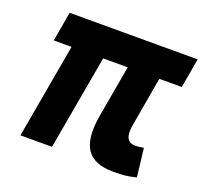

<svg xmlns="http://www.w3.org/2000/svg" viewBox="-98 -631 800 753"><g transform="rotate(20 302.5 -254.5)"><path d="M444.8 9.8Q363.8 9.8 333.7 -35.9Q303.7 -81.5 320.3 -178.2L358.4 -394.5H255.9L186 0H54.2L124 -394.5H49.8L71.3 -517.6H605.5L584 -394.5H490.2L454.1 -186.5Q441.9 -115.7 491.2 -115.7Q498.5 -115.7 506.8 -116.7Q515.1 -117.7 525.9 -119.6L540 -1Q514.6 5.4 495.1 7.6Q475.6 9.8 444.8 9.8Z"/></g></svg>

Font: Cascadia Code PL
Style: Bold Italic
Weight: 700
Italic angle: -10°
Monospace: yes
Designer: Aaron Bell
Foundry: Saja Typeworks
Version: Version 2404.023; ttfautohint (v1.8.4)